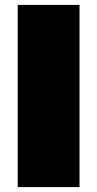

<svg xmlns="http://www.w3.org/2000/svg" viewBox="-20 -760 395 780"><path d="M303 -740V0H52V-740Z"/></svg>

Font: Pathway Extreme 8pt Thin 12pt Black
Style: Regular
Weight: 900
Version: Version 1.001;gftools[0.9.26]